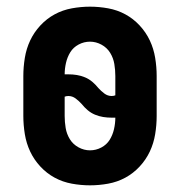

<svg xmlns="http://www.w3.org/2000/svg" viewBox="-20 -548 540 576"><path d="M250 8Q223 8 195.5 3Q168 -2 144 -15Q120 -28 101 -48.5Q82 -69 70.5 -93.5Q59 -118 54.5 -145.5Q50 -173 50 -200V-320Q50 -347 54.5 -374.5Q59 -402 70.5 -426.5Q82 -451 101 -471.5Q120 -492 144 -505Q168 -518 195.5 -523Q223 -528 250 -528Q277 -528 304.5 -523Q332 -518 356 -505Q380 -492 399 -471.5Q418 -451 429.5 -426.5Q441 -402 445.5 -374.5Q450 -347 450 -320V-200Q450 -173 445.5 -145.5Q441 -118 429.5 -93.5Q418 -69 399 -48.5Q380 -28 356 -15Q332 -2 304.5 3Q277 8 250 8ZM315 -260Q318 -260 320.5 -260.5Q323 -261 326 -262V-320Q326 -338 323 -356Q320 -374 310.5 -389.5Q301 -405 284.5 -414Q268 -423 250 -423Q232 -423 216 -414.5Q200 -406 191 -391.5Q182 -377 178 -359.5Q174 -342 174 -325H185Q198 -325 210.5 -323Q223 -321 235 -316Q247 -311 257 -302.5Q267 -294 275 -284Q283 -275 293 -267.5Q303 -260 315 -260ZM250 -97Q268 -97 284 -105.5Q300 -114 309 -128.5Q318 -143 322 -160.5Q326 -178 326 -195H315Q302 -195 289.5 -197Q277 -199 265 -204Q253 -209 243 -217.5Q233 -226 225 -236Q217 -245 207 -252.5Q197 -260 185 -260Q182 -260 179.5 -259.5Q177 -259 174 -258V-200Q174 -182 177 -164Q180 -146 189.5 -130.5Q199 -115 215.5 -106Q232 -97 250 -97Z"/></svg>

Font: Iosevka Extrabold
Style: Regular
Weight: 800
Monospace: yes
Designer: Belleve Invis
Foundry: Belleve Invis
Version: Version 32.5.0; ttfautohint (v1.8.4)